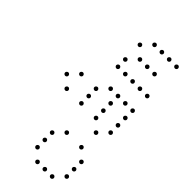

<svg xmlns="http://www.w3.org/2000/svg" viewBox="-28 -1329 1856 1856"><g transform="rotate(-45 900.0 -400.5)"><path d="M149 -473Q141 -473 134.5 -466Q128 -459 128 -451V-449Q128 -441 134.5 -434.5Q141 -428 149 -428H151Q159 -428 166 -434.5Q173 -441 173 -449V-451Q173 -459 166 -466Q159 -473 151 -473ZM249 -473Q241 -473 234.5 -466Q228 -459 228 -451V-449Q228 -441 234.5 -434.5Q241 -428 249 -428H251Q259 -428 266 -434.5Q273 -441 273 -449V-451Q273 -459 266 -466Q259 -473 251 -473ZM349 -473Q341 -473 334.5 -466Q328 -459 328 -451V-449Q328 -441 334.5 -434.5Q341 -428 349 -428H351Q359 -428 366 -434.5Q373 -441 373 -449V-451Q373 -459 366 -466Q359 -473 351 -473ZM49 -373Q41 -373 34.5 -366Q28 -359 28 -351V-349Q28 -341 34.5 -334.5Q41 -328 49 -328H51Q59 -328 66 -334.5Q73 -341 73 -349V-351Q73 -359 66 -366Q59 -373 51 -373ZM449 -373Q441 -373 434.5 -366Q428 -359 428 -351V-349Q428 -341 434.5 -334.5Q441 -328 449 -328H451Q459 -328 466 -334.5Q473 -341 473 -349V-351Q473 -359 466 -366Q459 -373 451 -373ZM49 -273Q41 -273 34.5 -266Q28 -259 28 -251V-249Q28 -241 34.5 -234.5Q41 -228 49 -228H51Q59 -228 66 -234.5Q73 -241 73 -249V-251Q73 -259 66 -266Q59 -273 51 -273ZM49 -173Q41 -173 34.5 -166Q28 -159 28 -151V-149Q28 -141 34.5 -134.5Q41 -128 49 -128H51Q59 -128 66 -134.5Q73 -141 73 -149V-151Q73 -159 66 -166Q59 -173 51 -173ZM449 -173Q441 -173 434.5 -166Q428 -159 428 -151V-149Q428 -141 434.5 -134.5Q441 -128 449 -128H451Q459 -128 466 -134.5Q473 -141 473 -149V-151Q473 -159 466 -166Q459 -173 451 -173ZM149 -73Q141 -73 134.5 -66Q128 -59 128 -51V-49Q128 -41 134.5 -34.5Q141 -28 149 -28H151Q159 -28 166 -34.5Q173 -41 173 -49V-51Q173 -59 166 -66Q159 -73 151 -73ZM249 -73Q241 -73 234.5 -66Q228 -59 228 -51V-49Q228 -41 234.5 -34.5Q241 -28 249 -28H251Q259 -28 266 -34.5Q273 -41 273 -49V-51Q273 -59 266 -66Q259 -73 251 -73ZM349 -73Q341 -73 334.5 -66Q328 -59 328 -51V-49Q328 -41 334.5 -34.5Q341 -28 349 -28H351Q359 -28 366 -34.5Q373 -41 373 -49V-51Q373 -59 366 -66Q359 -73 351 -73Z M849 -773Q841 -773 834.5 -766Q828 -759 828 -751V-749Q828 -741 834.5 -734.5Q841 -728 849 -728H851Q859 -728 866 -734.5Q873 -741 873 -749V-751Q873 -759 866 -766Q859 -773 851 -773ZM749 -673Q741 -673 734.5 -666Q728 -659 728 -651V-649Q728 -641 734.5 -634.5Q741 -628 749 -628H751Q759 -628 766 -634.5Q773 -641 773 -649V-651Q773 -659 766 -666Q759 -673 751 -673ZM949 -673Q941 -673 934.5 -666Q928 -659 928 -651V-649Q928 -641 934.5 -634.5Q941 -628 949 -628H951Q959 -628 966 -634.5Q973 -641 973 -649V-651Q973 -659 966 -666Q959 -673 951 -673ZM749 -473Q741 -473 734.5 -466Q728 -459 728 -451V-449Q728 -441 734.5 -434.5Q741 -428 749 -428H751Q759 -428 766 -434.5Q773 -441 773 -449V-451Q773 -459 766 -466Q759 -473 751 -473ZM849 -473Q841 -473 834.5 -466Q828 -459 828 -451V-449Q828 -441 834.5 -434.5Q841 -428 849 -428H851Q859 -428 866 -434.5Q873 -441 873 -449V-451Q873 -459 866 -466Q859 -473 851 -473ZM949 -473Q941 -473 934.5 -466Q928 -459 928 -451V-449Q928 -441 934.5 -434.5Q941 -428 949 -428H951Q959 -428 966 -434.5Q973 -441 973 -449V-451Q973 -459 966 -466Q959 -473 951 -473ZM1049 -373Q1041 -373 1034.5 -366Q1028 -359 1028 -351V-349Q1028 -341 1034.5 -334.5Q1041 -328 1049 -328H1051Q1059 -328 1066 -334.5Q1073 -341 1073 -349V-351Q1073 -359 1066 -366Q1059 -373 1051 -373ZM749 -273Q741 -273 734.5 -266Q728 -259 728 -251V-249Q728 -241 734.5 -234.5Q741 -228 749 -228H751Q759 -228 766 -234.5Q773 -241 773 -249V-251Q773 -259 766 -266Q759 -273 751 -273ZM849 -273Q841 -273 834.5 -266Q828 -259 828 -251V-249Q828 -241 834.5 -234.5Q841 -228 849 -228H851Q859 -228 866 -234.5Q873 -241 873 -249V-251Q873 -259 866 -266Q859 -273 851 -273ZM949 -273Q941 -273 934.5 -266Q928 -259 928 -251V-249Q928 -241 934.5 -234.5Q941 -228 949 -228H951Q959 -228 966 -234.5Q973 -241 973 -249V-251Q973 -259 966 -266Q959 -273 951 -273ZM1049 -273Q1041 -273 1034.5 -266Q1028 -259 1028 -251V-249Q1028 -241 1034.5 -234.5Q1041 -228 1049 -228H1051Q1059 -228 1066 -234.5Q1073 -241 1073 -249V-251Q1073 -259 1066 -266Q1059 -273 1051 -273ZM649 -173Q641 -173 634.5 -166Q628 -159 628 -151V-149Q628 -141 634.5 -134.5Q641 -128 649 -128H651Q659 -128 666 -134.5Q673 -141 673 -149V-151Q673 -159 666 -166Q659 -173 651 -173ZM1049 -173Q1041 -173 1034.5 -166Q1028 -159 1028 -151V-149Q1028 -141 1034.5 -134.5Q1041 -128 1049 -128H1051Q1059 -128 1066 -134.5Q1073 -141 1073 -149V-151Q1073 -159 1066 -166Q1059 -173 1051 -173ZM749 -73Q741 -73 734.5 -66Q728 -59 728 -51V-49Q728 -41 734.5 -34.5Q741 -28 749 -28H751Q759 -28 766 -34.5Q773 -41 773 -49V-51Q773 -59 766 -66Q759 -73 751 -73ZM849 -73Q841 -73 834.5 -66Q828 -59 828 -51V-49Q828 -41 834.5 -34.5Q841 -28 849 -28H851Q859 -28 866 -34.5Q873 -41 873 -49V-51Q873 -59 866 -66Q859 -73 851 -73ZM949 -73Q941 -73 934.5 -66Q928 -59 928 -51V-49Q928 -41 934.5 -34.5Q941 -28 949 -28H951Q959 -28 966 -34.5Q973 -41 973 -49V-51Q973 -59 966 -66Q959 -73 951 -73ZM1049 -73Q1041 -73 1034.5 -66Q1028 -59 1028 -51V-49Q1028 -41 1034.5 -34.5Q1041 -28 1049 -28H1051Q1059 -28 1066 -34.5Q1073 -41 1073 -49V-51Q1073 -59 1066 -66Q1059 -73 1051 -73Z M1249 -473Q1241 -473 1234.5 -466Q1228 -459 1228 -451V-449Q1228 -441 1234.5 -434.5Q1241 -428 1249 -428H1251Q1259 -428 1266 -434.5Q1273 -441 1273 -449V-451Q1273 -459 1266 -466Q1259 -473 1251 -473ZM1349 -473Q1341 -473 1334.5 -466Q1328 -459 1328 -451V-449Q1328 -441 1334.5 -434.5Q1341 -428 1349 -428H1351Q1359 -428 1366 -434.5Q1373 -441 1373 -449V-451Q1373 -459 1366 -466Q1359 -473 1351 -473ZM1549 -473Q1541 -473 1534.5 -466Q1528 -459 1528 -451V-449Q1528 -441 1534.5 -434.5Q1541 -428 1549 -428H1551Q1559 -428 1566 -434.5Q1573 -441 1573 -449V-451Q1573 -459 1566 -466Q1559 -473 1551 -473ZM1249 -373Q1241 -373 1234.5 -366Q1228 -359 1228 -351V-349Q1228 -341 1234.5 -334.5Q1241 -328 1249 -328H1251Q1259 -328 1266 -334.5Q1273 -341 1273 -349V-351Q1273 -359 1266 -366Q1259 -373 1251 -373ZM1449 -373Q1441 -373 1434.5 -366Q1428 -359 1428 -351V-349Q1428 -341 1434.5 -334.5Q1441 -328 1449 -328H1451Q1459 -328 1466 -334.5Q1473 -341 1473 -349V-351Q1473 -359 1466 -366Q1459 -373 1451 -373ZM1649 -373Q1641 -373 1634.5 -366Q1628 -359 1628 -351V-349Q1628 -341 1634.5 -334.5Q1641 -328 1649 -328H1651Q1659 -328 1666 -334.5Q1673 -341 1673 -349V-351Q1673 -359 1666 -366Q1659 -373 1651 -373ZM1249 -273Q1241 -273 1234.5 -266Q1228 -259 1228 -251V-249Q1228 -241 1234.5 -234.5Q1241 -228 1249 -228H1251Q1259 -228 1266 -234.5Q1273 -241 1273 -249V-251Q1273 -259 1266 -266Q1259 -273 1251 -273ZM1449 -273Q1441 -273 1434.5 -266Q1428 -259 1428 -251V-249Q1428 -241 1434.5 -234.5Q1441 -228 1449 -228H1451Q1459 -228 1466 -234.5Q1473 -241 1473 -249V-251Q1473 -259 1466 -266Q1459 -273 1451 -273ZM1649 -273Q1641 -273 1634.5 -266Q1628 -259 1628 -251V-249Q1628 -241 1634.5 -234.5Q1641 -228 1649 -228H1651Q1659 -228 1666 -234.5Q1673 -241 1673 -249V-251Q1673 -259 1666 -266Q1659 -273 1651 -273ZM1249 -173Q1241 -173 1234.5 -166Q1228 -159 1228 -151V-149Q1228 -141 1234.5 -134.5Q1241 -128 1249 -128H1251Q1259 -128 1266 -134.5Q1273 -141 1273 -149V-151Q1273 -159 1266 -166Q1259 -173 1251 -173ZM1449 -173Q1441 -173 1434.5 -166Q1428 -159 1428 -151V-149Q1428 -141 1434.5 -134.5Q1441 -128 1449 -128H1451Q1459 -128 1466 -134.5Q1473 -141 1473 -149V-151Q1473 -159 1466 -166Q1459 -173 1451 -173ZM1649 -173Q1641 -173 1634.5 -166Q1628 -159 1628 -151V-149Q1628 -141 1634.5 -134.5Q1641 -128 1649 -128H1651Q1659 -128 1666 -134.5Q1673 -141 1673 -149V-151Q1673 -159 1666 -166Q1659 -173 1651 -173ZM1249 -73Q1241 -73 1234.5 -66Q1228 -59 1228 -51V-49Q1228 -41 1234.5 -34.5Q1241 -28 1249 -28H1251Q1259 -28 1266 -34.5Q1273 -41 1273 -49V-51Q1273 -59 1266 -66Q1259 -73 1251 -73ZM1649 -73Q1641 -73 1634.5 -66Q1628 -59 1628 -51V-49Q1628 -41 1634.5 -34.5Q1641 -28 1649 -28H1651Q1659 -28 1666 -34.5Q1673 -41 1673 -49V-51Q1673 -59 1666 -66Q1659 -73 1651 -73Z"/></g></svg>

Font: Doto Rounded Light
Style: Regular
Weight: 300
Monospace: yes
Version: Version 1.000